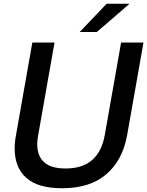

<svg xmlns="http://www.w3.org/2000/svg" viewBox="-20 -989 783 1021"><path d="M58 -199Q58 -235 65 -270L152 -763H270L183 -270Q178 -243 178 -222Q178 -160 214.5 -126.5Q251 -93 329 -93Q505 -93 537 -270L624 -763H743L656 -270Q632 -137 545.5 -62.5Q459 12 310 12Q182 12 120 -43Q58 -98 58 -199ZM495 -819H404L547 -969H669Z"/></svg>

Font: Open Sauce One Medium Italic
Style: Regular
Weight: 500
Italic angle: -10°
Designer: Alfredo Marco Pradil
Foundry: Creative Sauce Fz LLC
Version: Version 1.477